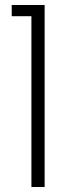

<svg xmlns="http://www.w3.org/2000/svg" viewBox="-20 -750 302 770"><path d="M106 -685H27V-730H159V0H106Z"/></svg>

Font: Sora-SIA ExtraLight
Style: Regular
Weight: 200
Designer: Jonathan Barnbrook, Julián Moncada
Foundry: Barnbrook Fonts
Version: Version 2.000